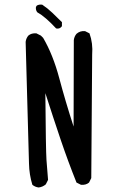

<svg xmlns="http://www.w3.org/2000/svg" viewBox="-20 -829 540 837"><path d="M148.4 -11.7Q132.8 -13.7 121.1 -23.4Q107.4 -67.4 106.4 -116.2Q105.5 -165 91.8 -646.5Q93.8 -662.1 103.5 -673.8Q117.2 -685.5 138.7 -683.6L158.2 -673.8L168 -664.1Q210.9 -590.8 238.3 -488.3Q265.6 -385.7 300.8 -277.3L301.8 -654.3Q303.7 -669.9 313.5 -681.6Q329.1 -695.3 350.6 -693.4L370.1 -683.6Q385.7 -640.6 381.8 -590.8L377.9 -52.7L368.2 -33.2Q354.5 -21.5 333 -23.4L313.5 -33.2Q276.4 -126 244.6 -219.7Q212.9 -313.5 177.7 -422.9Q179.7 -174.8 182.6 -131.8Q185.5 -88.9 189.5 -44.9L179.7 -25.4Q166 -13.7 148.4 -11.7ZM224.6 -705.1Q177.7 -755.9 142.6 -775.4Q134.8 -785.2 136.7 -798.8L140.6 -804.7Q150.4 -810.5 164.1 -808.6Q187.5 -793 208 -773.4Q228.5 -753.9 250 -732.4V-714.8Q240.2 -701.2 224.6 -705.1Z"/></svg>

Font: JasonHandwriting4
Style: Regular
Weight: 400
Version: Version 1.01.21